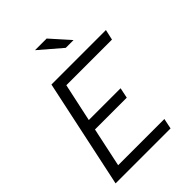

<svg xmlns="http://www.w3.org/2000/svg" viewBox="-258 -1042 1166 1166"><g transform="rotate(-45 325.5 -459.0)"><path d="M34 0 183 -700H651L636 -633H244L191 -387H464L450 -320H177L123 -67H520L506 0ZM402 -796 260 -918H360L469 -796Z"/></g></svg>

Font: Red Hat Text
Style: Italic
Weight: 300
Italic angle: -12°
Designer: Pentagram, MCKL
Foundry: Pentagram, MCKL
Version: Version 1.023